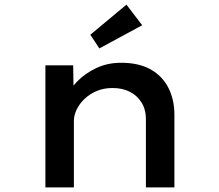

<svg xmlns="http://www.w3.org/2000/svg" viewBox="-20 -809 945 829"><path d="M176 0V-527H296L298 -390L262 -383Q280 -423 313.5 -457.5Q347 -492 395.5 -515Q444 -538 503 -538Q579 -538 630 -509.5Q681 -481 707 -430Q733 -379 733 -314V0H610V-295Q610 -336 591 -366.5Q572 -397 540 -413Q508 -429 466 -429Q428 -429 397.5 -416Q367 -403 345 -382Q323 -361 311 -336Q299 -311 299 -287V0H238Q210 0 194.5 0Q179 0 176 0ZM409 -600 370 -659 526 -789 594 -700Z"/></svg>

Font: Lexend Peta Medium
Style: Regular
Weight: 500
Designer: Bonnie Shaver-Troup, Thomas Jockin
Foundry: Lexend
Version: Version 1.007